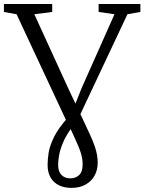

<svg xmlns="http://www.w3.org/2000/svg" viewBox="-38 -763 720 956"><path d="M318 172.5Q281.5 172.5 254.8 159.2Q228 146 213.5 120.2Q199 94.5 199 58Q199 32.5 204 -1.5Q209 -35.5 230.5 -80Q252 -124.5 302 -180L326 -217.5L367 -321L532 -692L453 -703.5V-743H661V-703.5L596.5 -692L342.5 -152.5L318.5 -127Q289 -85.5 274.8 -50.5Q260.5 -15.5 256 11.5Q251.5 38.5 251.5 58Q251.5 91 268 108Q284.5 125 312.5 125Q339 125 356.2 108.5Q373.5 92 373.5 56Q373.5 28.5 365 0.2Q356.5 -28 332.5 -79.5L306.5 -136L294 -158L44.5 -692L-18.5 -703.5V-743H222V-703.5L133 -692L302.5 -321.5L356.5 -207.5L409 -95Q425 -60.5 433.5 -35.5Q442 -10.5 445.2 9Q448.5 28.5 448.5 47Q448.5 83.5 432.5 112Q416.5 140.5 387.2 156.5Q358 172.5 318 172.5Z"/></svg>

Font: Merriweather 36pt Light
Style: Regular
Weight: 300
Designer: Eben Sorkin
Foundry: Eben Sorkin
Version: Version 2.100